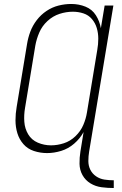

<svg xmlns="http://www.w3.org/2000/svg" viewBox="-20 -763 616 967"><path d="M553 184V145Q529 145 506 141.5Q483 138 464 125Q445 112 435 92Q425 72 425 48Q425 24 429 0L551 -735H507L488 -621Q482 -656 463 -686Q444 -716 410.5 -729.5Q377 -743 339 -743Q307 -743 275 -735Q243 -727 214.5 -708Q186 -689 165 -661.5Q144 -634 132.5 -603Q121 -572 116 -540L64 -225Q58 -191 58 -157Q58 -123 67.5 -92Q77 -61 98 -37Q119 -13 151 -2.5Q183 8 217 8Q252 8 288 -3Q324 -14 353.5 -39.5Q383 -65 401 -98L385 0Q380 31 380.5 62Q381 93 395.5 119Q410 145 435.5 160.5Q461 176 491.5 180Q522 184 553 184ZM237 -31Q202 -31 170.5 -44.5Q139 -58 122 -86.5Q105 -115 102.5 -149.5Q100 -184 106 -219L158 -534Q164 -567 178 -599.5Q192 -632 219 -657Q246 -682 279.5 -693Q313 -704 347 -704Q375 -704 400.5 -695.5Q426 -687 443 -667Q460 -647 467.5 -621.5Q475 -596 475 -568Q475 -540 470 -512L418 -197Q413 -165 399.5 -133.5Q386 -102 360 -77Q334 -52 301.5 -41.5Q269 -31 237 -31Z"/></svg>

Font: Iosevka Sparkle XLtObl
Style: Regular
Weight: 200
Italic angle: -9°
Designer: Belleve Invis
Foundry: Belleve Invis
Version: Version 4.5.0; ttfautohint (v1.8.3)